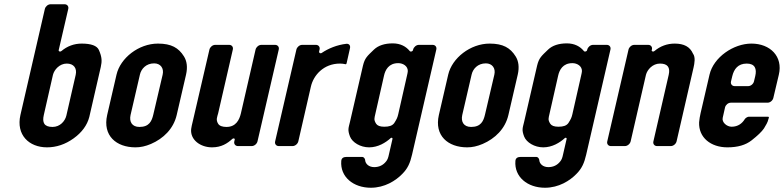

<svg xmlns="http://www.w3.org/2000/svg" viewBox="-20 -687 3687 903"><path d="M201 6C245 6 287 -8 326 -36C365 -64 390 -98 400 -137L454 -372C460 -399 460 -418 445 -452C436 -472 409 -482 364 -482C329 -482 296 -470 269 -447C263 -442 255 -445 256 -451L301 -645C304 -657 296 -667 284 -667H218C206 -667 194 -657 191 -645L76 -146C55 -53 116 6 201 6ZM294 -388C327 -388 343 -366 336 -335L292 -143C286 -118 263 -90 227 -90C187 -90 178 -111 186 -146L229 -335C235 -359 260 -388 294 -388Z M617 6C641 6 664 1 690 -10C748 -35 796 -81 811 -146L855 -336C863 -371 859 -400 845 -422C820 -462 786 -482 723 -482C632 -482 546 -414 528 -336L484 -146C462 -49 527 6 617 6ZM705 -389C735 -389 752 -366 745 -336L701 -148C694 -118 682 -90 636 -90C601 -90 587 -114 594 -146L638 -336C644 -363 667 -389 705 -389Z M1084 -31 1082 -22C1079 -10 1087 0 1099 0H1164C1176 0 1188 -10 1191 -22L1291 -454C1294 -466 1286 -476 1274 -476H1209C1197 -476 1185 -466 1182 -454L1113 -154C1106 -124 1090 -90 1045 -90C1026 -90 1012 -95 1006 -105C994 -124 1002 -138 1006 -154L1075 -454C1078 -466 1070 -476 1058 -476H992C980 -476 968 -466 965 -454L887 -118C883 -101 880 -89 879 -80C874 -29 923 6 977 6C1021 6 1049 -12 1073 -34C1078 -38 1085 -36 1084 -31Z M1610 -389 1626 -460C1629 -473 1622 -482 1609 -481C1565 -476 1524 -459 1493 -438C1487 -434 1479 -438 1481 -446L1483 -454C1486 -466 1478 -476 1466 -476H1401C1389 -476 1377 -466 1374 -454L1274 -22C1271 -10 1279 0 1291 0H1356C1368 0 1380 -10 1383 -22L1442 -279C1454 -333 1502 -388 1579 -388C1588 -388 1596 -387 1605 -385C1607 -384 1609 -386 1610 -389Z M1827 -483C1789 -483 1759 -473 1739 -454C1707 -423 1696 -415 1687 -378L1626 -114C1619 -84 1614 -77 1626 -45C1637 -17 1675 6 1716 6C1758 6 1794 -16 1818 -38C1822 -41 1827 -38 1826 -34L1809 40C1806 55 1802 65 1796 72C1782 90 1763 99 1740 99C1716 99 1698 85 1697 64C1696 58 1690 51 1684 51H1610C1596 51 1586 56 1585 70C1579 145 1642 196 1724 196C1789 196 1841 163 1872 131C1898 105 1909 79 1918 40L2032 -454C2035 -466 2027 -476 2015 -476H1950C1938 -476 1926 -466 1923 -454L1922 -451C1921 -445 1911 -442 1907 -447C1890 -468 1864 -483 1827 -483ZM1898 -353C1898 -348 1896 -340 1894 -331L1853 -150C1849 -133 1846 -127 1834 -108C1825 -96 1811 -91 1787 -91C1767 -91 1755 -96 1749 -105C1737 -124 1741 -131 1745 -150L1786 -331C1792 -358 1808 -390 1853 -390C1876 -390 1898 -376 1898 -353Z M2177 6C2201 6 2224 1 2250 -10C2308 -35 2356 -81 2371 -146L2415 -336C2423 -371 2419 -400 2405 -422C2380 -462 2346 -482 2283 -482C2192 -482 2106 -414 2088 -336L2044 -146C2022 -49 2087 6 2177 6ZM2265 -389C2295 -389 2312 -366 2305 -336L2261 -148C2254 -118 2242 -90 2196 -90C2161 -90 2147 -114 2154 -146L2198 -336C2204 -363 2227 -389 2265 -389Z M2646 -483C2608 -483 2578 -473 2558 -454C2526 -423 2515 -415 2506 -378L2445 -114C2438 -84 2433 -77 2445 -45C2456 -17 2494 6 2535 6C2577 6 2613 -16 2637 -38C2641 -41 2646 -38 2645 -34L2628 40C2625 55 2621 65 2615 72C2601 90 2582 99 2559 99C2535 99 2517 85 2516 64C2515 58 2509 51 2503 51H2429C2415 51 2405 56 2404 70C2398 145 2461 196 2543 196C2608 196 2660 163 2691 131C2717 105 2728 79 2737 40L2851 -454C2854 -466 2846 -476 2834 -476H2769C2757 -476 2745 -466 2742 -454L2741 -451C2740 -445 2730 -442 2726 -447C2709 -468 2683 -483 2646 -483ZM2717 -353C2717 -348 2715 -340 2713 -331L2672 -150C2668 -133 2665 -127 2653 -108C2644 -96 2630 -91 2606 -91C2586 -91 2574 -96 2568 -105C2556 -124 2560 -131 2564 -150L2605 -331C2611 -358 2627 -390 2672 -390C2695 -390 2717 -376 2717 -353Z M3239 -435C3225 -467 3197 -482 3153 -482C3118 -482 3085 -470 3058 -447C3052 -442 3044 -445 3045 -451L3046 -454C3049 -466 3041 -476 3029 -476H2963C2951 -476 2939 -466 2936 -454L2836 -22C2833 -10 2841 0 2853 0H2919C2931 0 2943 -10 2946 -22L3018 -335C3024 -359 3049 -388 3084 -388C3120 -388 3133 -370 3125 -335L3053 -22C3050 -10 3058 0 3070 0H3135C3147 0 3159 -10 3162 -22L3242 -370C3246 -388 3252 -418 3239 -435Z M3317 -336 3275 -155C3272 -141 3269 -126 3268 -112C3265 -40 3323 6 3401 6C3450 6 3487 -5 3515 -27C3543 -49 3563 -68 3573 -83C3582 -98 3591 -112 3594 -127L3596 -133C3597 -136 3595 -138 3592 -138H3501C3496 -138 3486 -132 3483 -127C3471 -107 3451 -91 3421 -91C3398 -91 3374 -112 3379 -133L3390 -182C3393 -194 3405 -204 3417 -204H3590C3602 -204 3614 -214 3617 -226L3643 -336C3663 -421 3603 -482 3514 -482C3430 -482 3336 -418 3317 -336ZM3492 -388C3531 -388 3540 -363 3532 -329L3526 -304C3523 -292 3511 -282 3499 -282H3435C3423 -282 3415 -292 3418 -304L3424 -329C3432 -362 3451 -388 3492 -388Z"/></svg>

Font: DIN Rundschrift
Style: MittelKursiv
Weight: 400
Version: Version 1.027